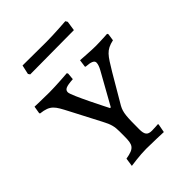

<svg xmlns="http://www.w3.org/2000/svg" viewBox="-204 -776 883 883"><g transform="rotate(-45 238.0 -334.5)"><path d="M94 -619C94 -619 179 -620 238 -620L380 -621L387 -668L381 -678C381 -678 302 -672 252 -672C193 -672 98 -673 98 -673L88 -628ZM127 9C127 9 187 0 229 0C267 0 341 3 341 3L349 -39L347 -42C347 -42 323 -40 307 -40C279 -40 270 -52 270 -86C270 -167 271 -193 287 -222L368 -360C410 -429 420 -449 474 -461L479 -495L476 -501C476 -501 431 -498 398 -498C366 -498 308 -503 302 -503L297 -467L299 -464C333 -462 348 -455 348 -442C348 -432 343 -418 335 -404L249 -250H244C241 -256 158 -417 158 -438C158 -456 171 -462 217 -465L220 -498L217 -504C217 -504 142 -498 97 -498C60 -498 3 -500 3 -500L-3 -464L-1 -460C60 -453 69 -433 100 -374L175 -230C195 -193 199 -173 199 -144V-113C199 -57 193 -42 133 -32Z"/></g></svg>

Font: Alegreya SC
Style: Regular
Weight: 400
Designer: Juan Pablo del Peral
Foundry: Huerta Tipografica
Version: Version 2.007;PS 002.007;hotconv 1.0.88;makeotf.lib2.5.64775